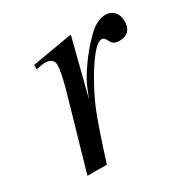

<svg xmlns="http://www.w3.org/2000/svg" viewBox="-110 -552 651 657"><g transform="rotate(-30 215.5 -223.5)"><path d="M132.8 0H56.2L141.1 -295.9Q157.2 -357.4 157.2 -379.9Q157.2 -393.6 147.9 -400.9Q138.7 -408.2 122.1 -408.2Q118.2 -408.2 87.9 -402.8V-419.9Q196.3 -438 245.1 -446.8L248 -444.8L191.9 -225.1L207 -262.2Q219.2 -292 247.6 -332.3Q275.9 -372.6 307.1 -403.8Q347.2 -446.8 383.8 -446.8Q404.8 -446.8 418 -432.9Q431.2 -418.9 431.2 -395Q431.2 -371.1 418.7 -358.2Q406.2 -345.2 383.8 -345.2Q368.7 -345.2 361.3 -349.9Q354 -354.5 348.1 -367.2Q341.3 -380.9 331.1 -380.9Q305.2 -380.9 251 -293Q216.3 -234.4 195.1 -182.1Q173.8 -129.9 132.8 0Z"/></g></svg>

Font: Accordance
Style: Italic
Weight: 400
Italic angle: -11°
Version: Version 1.2 (build January 31, 2020) Miklal Software Solutio